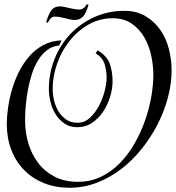

<svg xmlns="http://www.w3.org/2000/svg" viewBox="-20 -850 828 904"><path d="M440 -613Q483 -587 496.5 -550.5Q510 -514 510 -466Q510 -432 498.5 -394.5Q487 -357 466 -325Q445 -293 414 -272Q383 -251 344 -251Q309 -251 284 -268Q259 -285 242.5 -311Q226 -337 218 -369Q210 -401 210 -430Q210 -505 237 -572.5Q264 -640 311.5 -690Q359 -740 424 -769.5Q489 -799 566 -799Q623 -799 665 -774Q707 -749 734.5 -709.5Q762 -670 775 -620Q788 -570 788 -520Q788 -458 771 -392.5Q754 -327 722.5 -265.5Q691 -204 647.5 -149.5Q604 -95 550.5 -54Q497 -13 435.5 10.5Q374 34 307 34Q241 34 186.5 12Q132 -10 93 -50Q54 -90 33 -145Q12 -200 12 -266Q12 -301 18 -343Q24 -385 36.5 -428.5Q49 -472 69.5 -512.5Q90 -553 118.5 -585.5Q147 -618 184.5 -638Q222 -658 270 -660L259 -636Q226 -633 201.5 -614Q177 -595 159 -565.5Q141 -536 129.5 -499.5Q118 -463 111 -424.5Q104 -386 101 -349.5Q98 -313 98 -284Q98 -227 113.5 -175Q129 -123 160 -82.5Q191 -42 237.5 -18Q284 6 347 6Q406 6 455 -17.5Q504 -41 543.5 -81Q583 -121 612.5 -172.5Q642 -224 662 -280Q682 -336 692 -392.5Q702 -449 702 -498Q702 -541 692 -588Q682 -635 659.5 -674Q637 -713 600.5 -738.5Q564 -764 510 -764Q448 -764 396 -734Q344 -704 306.5 -656Q269 -608 248.5 -549Q228 -490 228 -432Q228 -406 234.5 -377.5Q241 -349 255.5 -325.5Q270 -302 292 -287Q314 -272 346 -272Q378 -272 403 -295Q428 -318 445.5 -351Q463 -384 472.5 -420.5Q482 -457 482 -484Q482 -519 472 -549.5Q462 -580 430 -599ZM197 -745Q211 -790 224.5 -805Q238 -820 263 -820Q277 -820 311 -811Q339 -805 352 -805Q376 -805 388 -830L397 -828Q385 -787 370.5 -771.5Q356 -756 331 -756Q321 -756 312 -758L283 -765Q254 -772 240 -772Q219 -772 208 -748Q207 -747 205 -743Z"/></svg>

Font: Lucien Schoenschriftv CAT
Style: Regular
Weight: 400
Designer: Lucian Bernhard 1928
Foundry: CAT-Fonts Peter Wiegel
Version: Version 1.000